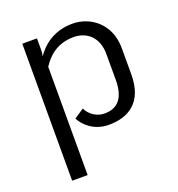

<svg xmlns="http://www.w3.org/2000/svg" viewBox="-129 -615 857 922"><g transform="rotate(-20 300.0 -154.0)"><path d="M162.5 200V-353.3C191.7 -398.3 239.2 -445.8 325 -445.8C395 -445.8 445.8 -398.3 445.8 -316.7V-183.3C445.8 -90 406.7 -50 341.7 -50C286.7 -50 256.7 -90.8 250 -108.3L200 -75C217.5 -40 264.2 8.3 341.7 8.3C441.7 8.3 525 -39.2 525 -183.3V-316.7C525 -441.7 433.3 -508.3 341.7 -508.3C241.7 -508.3 183.3 -452.5 154.2 -409.2C156.7 -418.3 158.3 -429.2 158.3 -441.7V-500H83.3V200Z"/></g></svg>

Font: BoonHome
Style: Book
Weight: 400
Designer: Sungsit Sawaiwan
Foundry: Sungsit Sawaiwan
Version: Version 0.2